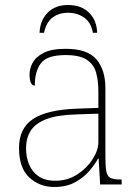

<svg xmlns="http://www.w3.org/2000/svg" viewBox="-20 -737 557 767"><path d="M197 10Q138 10 97 -28Q56 -66 56 -146Q56 -225 112.5 -262Q169 -299 290 -303L373 -306V-371Q373 -414 364 -446.5Q355 -479 327 -498Q299 -517 242 -517Q168 -517 143.5 -484.5Q119 -452 119 -395Q98 -395 98 -441Q98 -462 110 -485.5Q122 -509 153.5 -525.5Q185 -542 242 -542Q330 -542 365.5 -499.5Q401 -457 401 -386V-110Q401 -73 404.5 -53.5Q408 -34 420 -27Q432 -20 459 -20H466V0H380L374 -104H372Q361 -83 338.5 -56Q316 -29 281 -9.5Q246 10 197 10ZM201 -15Q250 -15 288.5 -40Q327 -65 350 -101Q373 -137 373 -170V-283L287 -280Q209 -278 165 -261Q121 -244 102.5 -214.5Q84 -185 84 -145Q84 -111 95.5 -81.5Q107 -52 133 -33.5Q159 -15 201 -15ZM138 -606Q140 -655 170 -686Q200 -717 252 -717Q305 -717 336 -686Q367 -655 368 -606H351Q344 -647 316.5 -666.5Q289 -686 252 -686Q215 -686 189.5 -666.5Q164 -647 156 -606Z"/></svg>

Font: Noto Serif Thin
Style: Regular
Weight: 100
Designer: Monotype Design Team
Foundry: Monotype Imaging Inc.
Version: Version 2.015